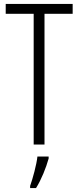

<svg xmlns="http://www.w3.org/2000/svg" viewBox="-20 -734 399 975"><path d="M206 0V-664H349V-714H9V-664H151V0ZM227 71V61H170C166 101 146 174 133 210V221H163C190 178 214 118 227 71Z"/></svg>

Font: Noto Sans Devanagari UI ExtraCondensed Light
Style: Regular
Weight: 300
Width: 2
Designer: Jelle Bosma - Monotype Design Team
Foundry: Monotype Imaging Inc.
Version: Version 2.004